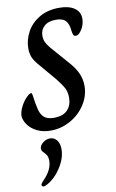

<svg xmlns="http://www.w3.org/2000/svg" viewBox="-109 -760 690 1147"><g transform="rotate(-10 235.5 -186.5)"><path d="M2 -105Q2 -130 16.5 -159.5Q31 -189 51 -210Q71 -231 82 -231Q87 -231 89 -219Q97 -158 105.5 -126.5Q114 -95 133.5 -78.5Q153 -62 192 -62Q246 -62 273.5 -90Q301 -118 301 -166Q301 -198 289 -222Q277 -246 246 -285L151 -397Q129 -423 120.5 -445.5Q112 -468 112 -496Q112 -548 138 -596Q164 -644 214.5 -674Q265 -704 335 -704Q394 -704 427.5 -681Q461 -658 461 -616Q461 -599 456 -582.5Q451 -566 443 -553Q432 -536 423.5 -529Q415 -522 405 -522Q394 -522 390 -531.5Q386 -541 384 -558Q381 -596 363.5 -616.5Q346 -637 303 -637Q258 -637 233 -614.5Q208 -592 208 -556Q208 -535 216 -517.5Q224 -500 241 -480L337 -370Q372 -331 388 -295Q404 -259 404 -219Q404 -159 370 -106Q336 -53 279.5 -21.5Q223 10 160 10Q112 10 76.5 -8Q41 -26 22.5 -52.5Q4 -79 2 -105ZM48 320Q48 316 52 310.5Q56 305 64 296Q119 241 119 185Q119 166 113 154.5Q107 143 96 132Q82 120 82 107Q82 88 102 71.5Q122 55 146 55Q171 55 187 75Q203 95 203 130Q203 183 168 238.5Q133 294 84 322Q68 331 59 331Q54 331 51 327.5Q48 324 48 320Z"/></g></svg>

Font: Charm
Style: Bold
Weight: 700
Designer: Katatrad Aksorn Co.,Ltd.
Foundry: Cadson Demak Co.,Ltd.
Version: Version 1.001